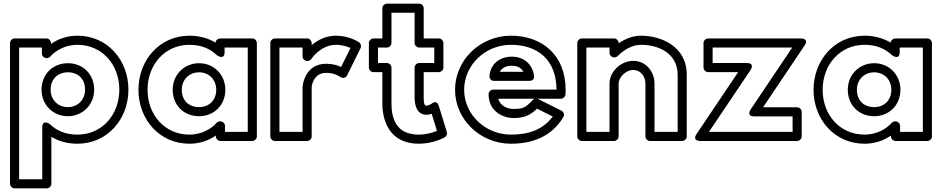

<svg xmlns="http://www.w3.org/2000/svg" viewBox="-20 -749 5175 1054"><path d="M635 -257C635 -118.6 539.7 -10 405 -10C341.6 -10 291.5 -30.7 254.5 -66.9C254.5 -66.9 212 -98.5 212 -49V235H85V-488H210V-455C210 -439.9 224.3 -430 235 -430H237C244.1 -430 251.3 -433.5 255.5 -438.2C289 -475.2 342.5 -503 405 -503C539.8 -503 635 -395.3 635 -257ZM685 -257C685 -418.7 570.2 -553 405 -553C349.4 -553 300.4 -535.9 260 -508.1V-513C260 -523.7 250.1 -538 235 -538H60C49.3 -538 35 -528.1 35 -513V260C35 270.7 44.9 285 60 285H237C247.7 285 262 275.1 262 260V2C301.7 26.2 350.9 40 405 40C570.3 40 685 -95.4 685 -257ZM497 -257C497 -339.9 437.3 -402 352 -402C269.6 -402 208 -340.2 208 -257C208 -172.4 272.6 -111 352 -111C432.2 -111 497 -172.3 497 -257ZM447 -257C447 -199.7 405.8 -161 352 -161C299.4 -161 258 -199.6 258 -257C258 -313.8 296.4 -352 352 -352C410.7 -352 447 -314.1 447 -257Z M790 -256C790 -394.4 885.3 -503 1020 -503C1083.4 -503 1133.5 -482.3 1170.5 -446.1C1170.5 -446.1 1213 -414.5 1213 -464V-488H1340V-25H1215V-58C1215 -73.1 1200.7 -83 1190 -83H1188C1180.9 -83 1173.7 -79.5 1169.5 -74.8C1136 -37.8 1082.5 -10 1020 -10C885.2 -10 790 -117.7 790 -256ZM740 -256C740 -94.3 854.8 40 1020 40C1075.6 40 1124.6 22.9 1165 -4.9V0C1165 10.7 1174.9 25 1190 25H1365C1375.7 25 1390 15.1 1390 0V-513C1390 -523.7 1380.1 -538 1365 -538H1188C1178 -538 1164.2 -529.2 1163.1 -515C1123.3 -539.3 1074.2 -553 1020 -553C854.7 -553 740 -417.6 740 -256ZM928 -256C928 -173.1 987.7 -111 1073 -111C1155.4 -111 1217 -172.8 1217 -256C1217 -340.6 1152.4 -402 1073 -402C992.8 -402 928 -340.7 928 -256ZM978 -256C978 -313.3 1019.2 -352 1073 -352C1125.6 -352 1167 -313.4 1167 -256C1167 -199.2 1128.6 -161 1073 -161C1014.3 -161 978 -198.9 978 -256Z M1847 -326.8 1859.4 -321.3C1870 -319.7 1880.7 -325.3 1885.4 -334.9L1959.4 -484.9C1964.7 -495.6 1961.4 -509.5 1951.2 -516.6C1949.3 -517.9 1899 -553 1825 -553C1765.9 -553 1721.9 -527.4 1691 -501.3V-513C1691 -523.7 1681.1 -538 1666 -538H1489C1478.3 -538 1464 -528.1 1464 -513V0C1464 10.7 1473.9 25 1489 25H1666C1676.7 25 1691 15.1 1691 0V-270C1691.3 -281.2 1702.2 -349 1771 -349C1818.3 -349 1845.4 -328.1 1847 -326.8ZM1514 -25V-488H1641V-439C1641 -423.9 1655.3 -414 1666 -414H1668C1676.7 -414 1684.8 -419.2 1688.8 -425.2C1691.3 -429.1 1741.4 -503 1825 -503C1858.6 -503 1887.4 -493.1 1904 -485.6L1852.6 -381.3C1834.2 -390 1806.5 -399 1771 -399C1656.5 -399 1641 -286.6 1641 -270V-25Z M2129 -513V-679H2256V-513C2256 -497.9 2270.3 -488 2281 -488H2364V-403H2281C2265.9 -403 2256 -388.7 2256 -378V-215C2256 -166.6 2270.6 -119 2321 -119C2331.8 -119 2344.2 -122.2 2349.9 -124.2L2378.7 -30.4C2357.1 -21.6 2320.7 -10 2279 -10C2156.9 -10 2129 -94.9 2129 -181V-378C2129 -393.1 2114.7 -403 2104 -403H2055V-488H2104C2119.1 -488 2129 -502.3 2129 -513ZM2079 -538H2030C2019.3 -538 2005 -528.1 2005 -513V-378C2005 -367.3 2014.9 -353 2030 -353H2079V-181C2079 -85.1 2119.1 40 2279 40C2358.8 40 2418.1 6.6 2421.6 4.6C2430.5 -0.9 2436.4 -12.8 2432.9 -24.4L2388.9 -167.4C2377.4 -204.8 2350 -180 2350 -180C2349.6 -179.7 2332.7 -169 2321 -169C2315.4 -169 2306 -167.4 2306 -215V-353H2389C2399.7 -353 2414 -362.9 2414 -378V-513C2414 -523.7 2404.1 -538 2389 -538H2306V-704C2306 -714.7 2296.1 -729 2281 -729H2104C2093.3 -729 2079 -719.1 2079 -704Z M2916 -207C2911.7 -205.7 2907.7 -203.3 2904.7 -200.1C2864.3 -156.8 2850.3 -151 2798 -151C2766.1 -151 2726.3 -166.9 2715.1 -207ZM2930 -207H3059C3070.2 -207 3081.6 -215.6 3083.7 -227.9C3085.3 -237.9 3085 -248.7 3085 -256C3085 -450.2 2952.1 -553 2785 -553C2617 -553 2478 -420.6 2478 -256C2478 -92.3 2617 40 2785 40C2904.4 40 3009 -0.1 3072.5 -106.2C3081.2 -120.8 3073.6 -135.7 3062.2 -141.4L2934.2 -205.4C2933.3 -205.8 2931.4 -206.6 2930 -207ZM3035 -257H2687C2671.9 -257 2662 -242.7 2662 -232C2662 -134.4 2745.6 -101 2798 -101C2853.1 -101 2888.6 -113.7 2928.2 -152.5L3014.5 -109.3C2961.8 -38.5 2884 -10 2785 -10C2643 -10 2528 -121.7 2528 -256C2528 -391.4 2643 -503 2785 -503C2929.9 -503 3034.1 -422.1 3035 -257ZM2692 -305H2887C2896.8 -305 2915.1 -310.8 2911.7 -333.7C2902 -399.5 2852.9 -438 2790 -438C2717.6 -438 2670.9 -391.7 2667.1 -331.6C2666.2 -318.7 2675.5 -305 2692 -305ZM2724 -355C2733.6 -373.3 2753.2 -388 2790 -388C2821.4 -388 2841.4 -376.5 2853.2 -355Z M3199 -25V-488H3326V-459C3326 -443.9 3340.3 -434 3351 -434H3353C3359.8 -434 3366.8 -437.4 3370.7 -441.3C3407.7 -478.3 3452.9 -503 3500 -503C3589.1 -503 3700 -460.3 3700 -338V-25H3573V-290C3573 -351.3 3529.8 -415 3456 -415C3389.5 -415 3326 -356.7 3326 -290V-25ZM3149 0C3149 10.7 3158.9 25 3174 25H3351C3361.7 25 3376 15.1 3376 0V-290C3376 -325.3 3416.5 -365 3456 -365C3496.2 -365 3523 -330.7 3523 -290V0C3523 10.7 3532.9 25 3548 25H3725C3735.7 25 3750 15.1 3750 0V-338C3750 -501.7 3598.9 -553 3500 -553C3453.9 -553 3413.3 -536.9 3376 -511V-513C3376 -523.7 3366.1 -538 3351 -538H3174C3163.3 -538 3149 -528.1 3149 -513Z M4329.1 -488 4101.2 -148.9C4101.2 -148.9 4073.5 -110 4122 -110H4331V-25H3871.9L4099.8 -364.1C4099.8 -364.1 4127.5 -403 4079 -403H3892V-488ZM4396.8 -499.1C4423.8 -539.3 4376 -538 4376 -538H3867C3856.3 -538 3842 -528.1 3842 -513V-378C3842 -367.3 3851.9 -353 3867 -353H4032.1L3804.2 -13.9C3777.2 26.3 3825 25 3825 25H4356C4366.7 25 4381 15.1 4381 0V-135C4381 -145.7 4371.1 -160 4356 -160H4168.9Z M4496 -256C4496 -394.4 4591.3 -503 4726 -503C4789.4 -503 4839.5 -482.3 4876.5 -446.1C4876.5 -446.1 4919 -414.5 4919 -464V-488H5046V-25H4921V-58C4921 -73.1 4906.7 -83 4896 -83H4894C4886.9 -83 4879.7 -79.5 4875.5 -74.8C4842 -37.8 4788.5 -10 4726 -10C4591.2 -10 4496 -117.7 4496 -256ZM4446 -256C4446 -94.3 4560.8 40 4726 40C4781.6 40 4830.6 22.9 4871 -4.9V0C4871 10.7 4880.9 25 4896 25H5071C5081.7 25 5096 15.1 5096 0V-513C5096 -523.7 5086.1 -538 5071 -538H4894C4884 -538 4870.2 -529.2 4869.1 -515C4829.3 -539.3 4780.2 -553 4726 -553C4560.7 -553 4446 -417.6 4446 -256ZM4634 -256C4634 -173.1 4693.7 -111 4779 -111C4861.4 -111 4923 -172.8 4923 -256C4923 -340.6 4858.4 -402 4779 -402C4698.8 -402 4634 -340.7 4634 -256ZM4684 -256C4684 -313.3 4725.2 -352 4779 -352C4831.6 -352 4873 -313.4 4873 -256C4873 -199.2 4834.6 -161 4779 -161C4720.3 -161 4684 -198.9 4684 -256Z"/></svg>

Font: Hussar Ekologiczny
Style: Regular
Weight: 400
Foundry: Cannot Into Space Fonts
Version: Version 0.97